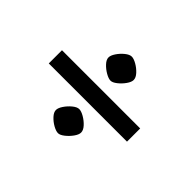

<svg xmlns="http://www.w3.org/2000/svg" viewBox="-101 -707 878 878"><g transform="rotate(45 338.0 -268.0)"><path d="M80 -220.6V-306H585.8V-220.6ZM335.4 -24.8Q322.1 -24.8 302.6 -35.6Q283.1 -46.5 268.3 -62.6Q253.5 -78.6 253.5 -93.3Q253.5 -106.6 265.9 -125Q278.3 -143.4 295.5 -157.5Q312.8 -171.6 326.4 -171.6Q339.6 -171.6 359.1 -160.4Q378.6 -149.2 393.4 -133Q408.2 -116.8 408.2 -101.5Q408.2 -88.1 395.2 -69.9Q382.2 -51.8 365 -38.3Q347.8 -24.8 335.4 -24.8ZM335.4 -364.4Q322.1 -364.4 302.6 -375.6Q283.1 -386.8 268.3 -402.7Q253.5 -418.6 253.5 -433.2Q253.5 -446.6 265.9 -465Q278.3 -483.4 295.5 -497.3Q312.8 -511.2 326.4 -511.2Q339.6 -511.2 359.1 -500.1Q378.6 -488.9 393.4 -472.8Q408.2 -456.7 408.2 -441.5Q408.2 -428.1 395.2 -409.7Q382.2 -391.4 365 -377.9Q347.8 -364.4 335.4 -364.4Z"/></g></svg>

Font: Ancizar Serif Light
Style: Italic
Weight: 300
Italic angle: -4°
Designer: Cesar Puertas, Viviana Monsalve, Julian Moncada, Julian Prieto, Jose Castro, Felipe Aragon, Mariel Hernandez, Sara Alarc
Version: Version 8.100